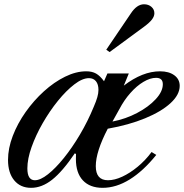

<svg xmlns="http://www.w3.org/2000/svg" viewBox="-20 -868 860 898"><path d="M125.5 10.5Q75.5 10.5 46.5 -24.5Q17.5 -59.5 17.5 -120Q17.5 -174.5 39.8 -232.5Q62 -290.5 100 -344.2Q138 -398 185.5 -441Q233 -484 284.2 -509.2Q335.5 -534.5 383.5 -534.5Q410.5 -534.5 429.2 -524Q448 -513.5 466.5 -488L482.5 -524.5H582.5L559 -467.5Q646.5 -534.5 728.5 -534.5Q770 -534.5 795.2 -516Q820.5 -497.5 820.5 -466.5Q820.5 -425 777.5 -385.5Q734.5 -346 658.8 -314.8Q583 -283.5 484 -266Q456.5 -213.5 442.2 -169.2Q428 -125 428 -91Q428 -25 485 -25Q516 -25 552 -41.8Q588 -58.5 624 -88.2Q660 -118 689 -157L711 -143.5Q650 -68 586.8 -28.8Q523.5 10.5 460 10.5Q400.5 10.5 367.8 -24.2Q335 -59 335 -124Q335 -141.5 335.5 -147.5L330 -151Q272.5 -66 224.2 -27.8Q176 10.5 125.5 10.5ZM143 -25Q169 -25 204.2 -52.8Q239.5 -80.5 278.5 -128.8Q317.5 -177 354 -238.8Q390.5 -300.5 418.5 -368.5Q430 -395 435.2 -413.5Q440.5 -432 440.5 -447.5Q440.5 -473.5 428.8 -488Q417 -502.5 396 -502.5Q365.5 -502.5 327.5 -473.2Q289.5 -444 251 -396.5Q212.5 -349 180 -292.5Q147.5 -236 127.8 -180.5Q108 -125 108 -80.5Q108 -52 117 -38.5Q126 -25 143 -25ZM506 -299.5Q568 -311.5 621.5 -339.8Q675 -368 708.2 -404Q741.5 -440 741.5 -474Q741.5 -504 710 -504Q682.5 -504 651 -485.2Q619.5 -466.5 590 -433.2Q560.5 -400 538 -357ZM492.5 -624.5 477 -635.5 591.5 -804.5Q620 -848 653.5 -848Q674.5 -848 688.2 -836Q702 -824 702 -806Q702 -791.5 690.5 -776.5Q679 -761.5 652.5 -742Z"/></svg>

Font: Libre Caslon Text
Style: Italic
Weight: 400
Italic angle: -22.583°
Designer: Pablo Impallari, Rodrigo Fuenzalida, Katja Schimmel
Foundry: Pablo Impallari, Rodrigo Fuenzalida
Version: Version 2.000